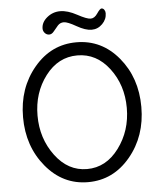

<svg xmlns="http://www.w3.org/2000/svg" viewBox="-62 -999 898 1067"><g transform="rotate(-5 387.0 -465.0)"><path d="M387 -58Q493 -58 564.5 -154Q636 -250 636 -377.5Q636 -505 565 -598.5Q494 -692 387 -692Q280 -692 209 -598.5Q138 -505 138 -377.5Q138 -250 209.5 -154Q281 -58 387 -58ZM623 -652Q717 -539 717 -376Q717 -213 622 -99Q527 15 386.5 15Q246 15 151.5 -99Q57 -213 57 -375.5Q57 -538 152 -651.5Q247 -765 388 -765Q529 -765 623 -652ZM565 -912Q565 -878 539.5 -852.5Q514 -827 479.5 -827Q445 -827 397 -854.5Q349 -882 328.5 -882Q308 -882 294.5 -867Q281 -852 269 -836.5Q257 -821 242.5 -821Q228 -821 218 -832Q208 -843 208 -857Q208 -892 240 -918.5Q272 -945 313.5 -945Q355 -945 406.5 -917Q458 -889 479.5 -889Q501 -889 518 -914.5Q535 -940 544 -940Q553 -940 559 -931.5Q565 -923 565 -912Z"/></g></svg>

Font: Delius
Style: Regular
Weight: 400
Designer: Natalia Raices
Foundry: Natalia Raices
Version: Version 1.001